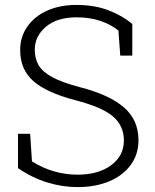

<svg xmlns="http://www.w3.org/2000/svg" viewBox="-20 -741 623 771"><path d="M291.5 10.3Q231 10.3 169.9 -8.3Q108.9 -26.9 52.2 -65.9V-203.6H101.1L108.4 -92.8Q151.4 -65.9 197.8 -52.7Q244.1 -39.6 291.5 -39.6Q375.5 -39.6 426.5 -77.6Q477.5 -115.7 477.5 -176.8Q477.5 -235.4 434.3 -272.9Q391.1 -310.5 283.2 -338.4Q167 -368.7 114 -415.3Q61 -461.9 61 -540Q61 -592.8 89.4 -633.8Q117.7 -674.8 168.7 -698Q219.7 -721.2 287.6 -721.2Q359.4 -721.2 415.5 -699.7Q471.7 -678.2 511.2 -644.5V-517.6H462.9L455.6 -618.2Q424.8 -643.1 382.8 -657.2Q340.8 -671.4 287.6 -671.4Q209 -671.4 164.3 -633.5Q119.6 -595.7 119.6 -541Q119.6 -505.4 135.5 -478.5Q151.4 -451.7 191.2 -430.4Q231 -409.2 302.2 -390.6Q418 -360.8 477.1 -310.3Q536.1 -259.8 536.1 -177.7Q536.1 -121.1 504.9 -78.6Q473.6 -36.1 418.5 -12.9Q363.3 10.3 291.5 10.3Z"/></svg>

Font: Roboto Slab Light
Style: Regular
Weight: 300
Designer: Google
Version: Version 2.000; ttfautohint (v1.8.1.43-b0c9)